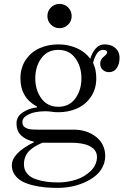

<svg xmlns="http://www.w3.org/2000/svg" viewBox="-20 -669 645 959"><path d="M234.4 -545.9Q216.8 -563.5 216.8 -588.9Q216.8 -614.3 234.4 -631.8Q252 -649.4 277.3 -649.4Q302.7 -649.4 320.3 -631.8Q337.9 -614.3 337.9 -588.9Q337.9 -563.5 320.3 -545.9Q302.7 -528.3 277.3 -528.3Q252 -528.3 234.4 -545.9ZM39.1 156.7Q39.1 96.2 149.4 41.5V38.6Q111.8 30.8 87.2 9Q62.5 -12.7 62.5 -53.2Q62.5 -86.9 93.8 -107.7Q125 -128.4 165 -132.8V-136.7Q82 -180.7 82 -277.8Q82 -331.1 108.9 -370.4Q135.7 -409.7 178.2 -428.5Q220.7 -447.3 271.5 -447.3Q320.8 -447.3 363 -428.7Q405.3 -410.2 430.7 -375.5Q439.5 -404.8 457.3 -426Q475.1 -447.3 501.5 -447.3Q531.2 -447.3 549.8 -434.1Q577.1 -414.6 577.1 -380.4Q577.1 -350.1 563.5 -329.3Q549.8 -308.6 524.4 -308.6Q505.4 -308.6 492.9 -320.6Q480.5 -332.5 480.5 -350.1Q480.5 -372.1 498 -385.7Q515.1 -398.9 515.1 -407.7Q515.1 -419.9 493.7 -419.9Q461.9 -419.9 444.8 -355Q460.9 -321.8 460.9 -277.8Q460.9 -224.6 434.1 -185.3Q407.2 -146 364.7 -127.2Q322.3 -108.4 271.5 -108.4Q253.9 -108.4 238.8 -110.8Q223.6 -113.3 204.6 -113.3Q179.7 -113.3 155.3 -108.4Q130.9 -103.5 111.3 -90.8Q91.8 -78.1 91.8 -59.6Q91.8 -50.3 95 -43.5Q98.1 -36.6 105 -32.7Q111.8 -28.8 117.9 -26.4Q124 -23.9 135 -22.9Q146 -22 152.1 -21.7Q158.2 -21.5 169.9 -21.5H347.2Q413.6 -21.5 459.5 14.4Q505.4 50.3 505.4 110.4Q505.4 141.1 491 167.7Q476.6 194.3 452.6 212.6Q428.7 231 397.7 244.1Q366.7 257.3 333.7 263.4Q300.8 269.5 268.1 269.5Q235.4 269.5 205.8 266.8Q176.3 264.2 144.8 256.6Q113.3 249 90.8 237.1Q68.4 225.1 53.7 204.3Q39.1 183.6 39.1 156.7ZM99.6 151.9Q99.6 178.7 115.2 197.5Q130.9 216.3 157.5 225.6Q184.1 234.9 211.4 238.5Q238.8 242.2 270.5 242.2Q316.4 242.2 359.4 228.5Q402.3 214.8 433.3 184.6Q464.4 154.3 464.4 114.3Q464.4 88.9 445.6 72.8Q426.8 56.6 398.7 50.3Q370.6 43.9 333 43.9H191.9Q173.3 51.8 159.9 59.3Q146.5 66.9 131.3 79.6Q116.2 92.3 107.9 110.6Q99.6 128.9 99.6 151.9ZM186.5 -378.2Q156.2 -336.4 156.2 -277.8Q156.2 -219.2 186.5 -177.5Q216.8 -135.7 271.5 -135.7Q326.2 -135.7 356.4 -177.5Q386.7 -219.2 386.7 -277.8Q386.7 -336.4 356.4 -378.2Q326.2 -419.9 271.5 -419.9Q216.8 -419.9 186.5 -378.2Z"/></svg>

Font: Theano Modern
Style: Regular
Weight: 400
Designer: Alexey Kryukov
Version: Version 2.00